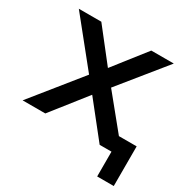

<svg xmlns="http://www.w3.org/2000/svg" viewBox="-144 -615 853 872"><g transform="rotate(30 282.5 -179.0)"><path d="M12 0 215 -252 25 -488H143L274 -321L405 -488H523L331 -251L472 -78H565V130H478V0H416L273 -180L131 0Z"/></g></svg>

Font: Nunito Sans SemiBold
Style: Regular
Weight: 600
Designer: Vernon Adams
Foundry: Vernon Adams
Version: Version 3.101; ttfautohint (v1.8.4.7-5d5b);gftools[0.9.27]